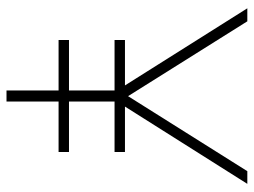

<svg xmlns="http://www.w3.org/2000/svg" viewBox="-115 -665 780 590"><g transform="rotate(90 275.0 -370.0)"><path d="M103 -160V-192H258V-332H103V-364H242.5L5.5 -740H45.5L275.5 -373.5L506 -740H545L307.5 -364H447V-332H292V-192H447V-160H292V0H258V-160Z"/></g></svg>

Font: Encode Sans SmCnd Th
Style: Regular
Weight: 100
Width: 4
Designer: Multiple Designers
Foundry: Impallari Type
Version: Version 3.002; ttfautohint (v1.8.3) -l 8 -r 50 -G 200 -x 14 